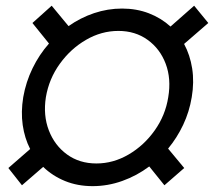

<svg xmlns="http://www.w3.org/2000/svg" viewBox="-20 -632 738 662"><path d="M299.3 9.8Q247.6 9.8 204.3 -7.8Q161.1 -25.4 128.9 -56.6L55.7 6.8L8.8 -52.7L84 -118.2Q64.9 -155.3 58.3 -200.7Q51.8 -246.1 60.1 -296.9Q69.3 -349.6 92.3 -396.7Q115.2 -443.8 148.9 -481.9L91.8 -552.7L158.2 -612.3L216.3 -542Q257.3 -570.8 304.4 -586.7Q351.6 -602.5 400.9 -602.5Q450.7 -602.5 493.2 -586.2Q535.6 -569.8 567.9 -540.5L649.4 -612.3L698.2 -552.7L614.7 -480.5Q635.3 -442.4 642.6 -395.8Q649.9 -349.1 641.1 -296.9Q632.8 -246.6 611.6 -201.7Q590.3 -156.7 559.6 -119.6L615.2 -52.7L546.9 6.8L494.6 -58.1Q451.7 -25.9 401.6 -8.1Q351.6 9.8 299.3 9.8ZM312.5 -68.4Q370.6 -68.4 423.6 -99.4Q476.6 -130.4 513.4 -182.4Q550.3 -234.4 560.1 -296.9Q570.8 -360.4 551.3 -412.1Q531.7 -463.9 489 -494.6Q446.3 -525.4 388.2 -525.4Q329.6 -525.4 276.6 -494.6Q223.6 -463.9 186.3 -412.1Q148.9 -360.4 138.2 -296.9Q128.4 -234.4 148.4 -182.4Q168.5 -130.4 211.2 -99.4Q253.9 -68.4 312.5 -68.4Z"/></svg>

Font: Inter Display
Style: Italic
Weight: 400
Italic angle: -9.39999°
Designer: Rasmus Andersson
Foundry: rsms
Version: Version 4.000;git-a52131595